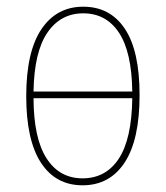

<svg xmlns="http://www.w3.org/2000/svg" viewBox="-20 -549 500 579"><path d="M231 -528.8Q312 -528.8 356.4 -462.4Q400.9 -396 400.9 -262.2Q400.9 -127 355.7 -58.6Q310.5 9.8 229 9.8Q147.9 9.8 103.5 -58.3Q59.1 -126.5 59.1 -258.8Q59.1 -392.6 104.7 -460.7Q150.4 -528.8 231 -528.8ZM231 -508.8Q162.6 -508.8 122.8 -450.4Q83 -392.1 81.1 -272.9H378.9Q377.4 -391.6 338.9 -450.2Q300.3 -508.8 231 -508.8ZM229 -11.2Q299.3 -11.2 338.4 -70.8Q377.4 -130.4 378.9 -252.9H81.1Q81.5 -131.8 120.4 -71.5Q159.2 -11.2 229 -11.2Z"/></svg>

Font: Fira Sans Compressed Thin
Style: Regular
Weight: 100
Width: 1
Designer: Carrois Corporate & Edenspiekermann AG
Foundry: Carrois Corporate GbR & Edenspiekermann AG
Version: Version 4.203;PS 004.203;hotconv 1.0.88;makeotf.lib2.5.64775